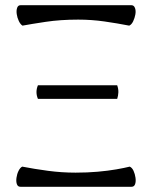

<svg xmlns="http://www.w3.org/2000/svg" viewBox="-20 -714 581 734"><path d="M66 -616Q58 -621 52 -633.5Q46 -646 44 -660Q42 -674 45.5 -684Q49 -694 58 -694H483Q492 -694 496 -683.5Q500 -673 497.5 -659Q495 -645 489 -632.5Q483 -620 474 -616Q428 -625 379 -632Q330 -639 279 -639Q211 -639 154.5 -630.5Q98 -622 66 -616ZM58 0Q48 0 44.5 -10Q41 -20 43 -34.5Q45 -49 51 -61Q57 -73 65 -77Q111 -68 163.5 -61Q216 -54 269 -54Q314 -54 353.5 -57.5Q393 -61 424.5 -66.5Q456 -72 476 -77Q485 -73 490.5 -61Q496 -49 498 -34.5Q500 -20 496.5 -10Q493 0 483 0ZM125 -336Q114 -362 125 -388H428Q433 -374 432.5 -361Q432 -348 428 -336Z"/></svg>

Font: Arima
Style: Regular
Weight: 400
Designer: Joana Correia and Natanael Gama
Foundry: NDISCOVER
Version: Version 1.101;gftools[0.9.23]